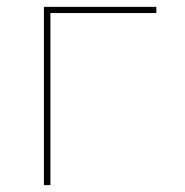

<svg xmlns="http://www.w3.org/2000/svg" viewBox="-20 -540 540 560"><path d="M108 0V-520H436V-502H127V0Z"/></svg>

Font: Zed Mono Thin
Style: Regular
Weight: 100
Monospace: yes
Designer: Belleve Invis
Foundry: Belleve Invis
Version: Version 1.0.0; ttfautohint (v1.8.4)